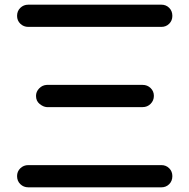

<svg xmlns="http://www.w3.org/2000/svg" viewBox="-20 -801 810 821"><path d="M101 -686Q81 -686 67 -699.5Q53 -713 53 -733Q53 -754 67 -767.5Q81 -781 101 -781H670Q690 -781 703.5 -767.5Q717 -754 717 -733Q717 -713 703.5 -699.5Q690 -686 670 -686ZM180 -343Q165 -344 149.5 -356.5Q134 -369 134 -391Q134 -409 147.5 -423Q161 -437 180 -438H590Q610 -438 624 -424.5Q638 -411 638 -391Q638 -371 624 -357Q610 -343 590 -343ZM101 0Q81 0 67 -13.5Q53 -27 53 -48Q53 -68 67 -81.5Q81 -95 101 -95H670Q690 -95 703.5 -81.5Q717 -68 717 -48Q717 -27 703.5 -13.5Q690 0 670 0Z"/></svg>

Font: Comfortaa SemiBold
Style: Regular
Weight: 600
Designer: Johan Aakerlund
Foundry: Johan Aakerlund
Version: Version 3.104; ttfautohint (v1.8.1.43-b0c9)